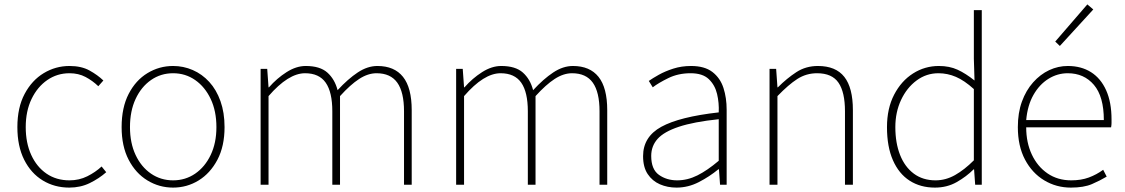

<svg xmlns="http://www.w3.org/2000/svg" viewBox="-20 -840 5116 873"><path d="M295 13Q228 13 174.5 -19.5Q121 -52 90 -113.5Q59 -175 59 -262Q59 -351 92 -413Q125 -475 179 -507.5Q233 -540 296 -540Q350 -540 387 -519.5Q424 -499 450 -474L427 -448Q401 -473 369 -490Q337 -507 296 -507Q240 -507 195 -476Q150 -445 123.5 -390Q97 -335 97 -262Q97 -190 122 -135.5Q147 -81 191.5 -50.5Q236 -20 296 -20Q340 -20 377 -38.5Q414 -57 442 -83L463 -57Q430 -28 388 -7.5Q346 13 295 13Z M767 13Q704 13 650.5 -19.5Q597 -52 565 -113.5Q533 -175 533 -262Q533 -351 565 -413Q597 -475 650.5 -507.5Q704 -540 767 -540Q814 -540 856.5 -521.5Q899 -503 931.5 -467.5Q964 -432 982.5 -380Q1001 -328 1001 -262Q1001 -175 968.5 -113.5Q936 -52 883 -19.5Q830 13 767 13ZM767 -20Q823 -20 867.5 -50.5Q912 -81 938 -135.5Q964 -190 964 -262Q964 -335 938 -390Q912 -445 867.5 -476Q823 -507 767 -507Q711 -507 666.5 -476Q622 -445 596.5 -390Q571 -335 571 -262Q571 -190 596.5 -135.5Q622 -81 666.5 -50.5Q711 -20 767 -20Z M1165 0V-527H1195L1201 -443H1203Q1239 -484 1283 -512Q1327 -540 1370 -540Q1435 -540 1468.5 -510Q1502 -480 1515 -430Q1562 -481 1606.5 -510.5Q1651 -540 1696 -540Q1773 -540 1812.5 -490.5Q1852 -441 1852 -339V0H1817V-334Q1817 -421 1786.5 -464Q1756 -507 1692 -507Q1653 -507 1613 -481Q1573 -455 1526 -403V0H1491V-334Q1491 -421 1461 -464Q1431 -507 1367 -507Q1329 -507 1287.5 -481Q1246 -455 1201 -403V0Z M2054 0V-527H2084L2090 -443H2092Q2128 -484 2172 -512Q2216 -540 2259 -540Q2324 -540 2357.5 -510Q2391 -480 2404 -430Q2451 -481 2495.5 -510.5Q2540 -540 2585 -540Q2662 -540 2701.5 -490.5Q2741 -441 2741 -339V0H2706V-334Q2706 -421 2675.5 -464Q2645 -507 2581 -507Q2542 -507 2502 -481Q2462 -455 2415 -403V0H2380V-334Q2380 -421 2350 -464Q2320 -507 2256 -507Q2218 -507 2176.5 -481Q2135 -455 2090 -403V0Z M3056 13Q3015 13 2980.5 -2Q2946 -17 2925 -48.5Q2904 -80 2904 -130Q2904 -218 2987 -263.5Q3070 -309 3248 -329Q3250 -372 3240.5 -412.5Q3231 -453 3203 -480Q3175 -507 3120 -507Q3064 -507 3019 -485Q2974 -463 2948 -443L2930 -472Q2947 -484 2975.5 -500Q3004 -516 3041.5 -528Q3079 -540 3122 -540Q3184 -540 3219.5 -512.5Q3255 -485 3269.5 -440Q3284 -395 3284 -341V0H3254L3249 -70H3246Q3206 -37 3157.5 -12Q3109 13 3056 13ZM3059 -20Q3106 -20 3151 -42.5Q3196 -65 3248 -109V-298Q3134 -286 3066.5 -263.5Q2999 -241 2970 -208.5Q2941 -176 2941 -131Q2941 -70 2976 -45Q3011 -20 3059 -20Z M3479 0V-527H3509L3515 -443H3517Q3558 -484 3601 -512Q3644 -540 3699 -540Q3780 -540 3819 -490.5Q3858 -441 3858 -339V0H3822V-334Q3822 -421 3792.5 -464Q3763 -507 3695 -507Q3646 -507 3605.5 -481Q3565 -455 3515 -403V0Z M4231 13Q4165 13 4116 -18.5Q4067 -50 4040 -111.5Q4013 -173 4013 -262Q4013 -347 4045.5 -409.5Q4078 -472 4131.5 -506Q4185 -540 4249 -540Q4297 -540 4334 -523Q4371 -506 4411 -474L4408 -573V-794H4444V0H4414L4409 -70H4407Q4374 -37 4330 -12Q4286 13 4231 13ZM4234 -20Q4280 -20 4322.5 -44Q4365 -68 4408 -111V-435Q4365 -474 4326.5 -490.5Q4288 -507 4247 -507Q4192 -507 4147.5 -474Q4103 -441 4077 -385.5Q4051 -330 4051 -262Q4051 -190 4072.5 -135.5Q4094 -81 4135 -50.5Q4176 -20 4234 -20Z M4849 13Q4783 13 4728 -20Q4673 -53 4640.5 -114.5Q4608 -176 4608 -262Q4608 -327 4626.5 -378Q4645 -429 4677.5 -465.5Q4710 -502 4750.5 -521Q4791 -540 4835 -540Q4896 -540 4940.5 -512Q4985 -484 5009.5 -429.5Q5034 -375 5034 -297Q5034 -289 5034 -280.5Q5034 -272 5032 -261H4646Q4646 -192 4671.5 -137.5Q4697 -83 4743 -51.5Q4789 -20 4851 -20Q4896 -20 4931 -33Q4966 -46 4996 -68L5012 -37Q4982 -19 4945 -3Q4908 13 4849 13ZM4646 -294H4999Q4999 -401 4954 -454Q4909 -507 4835 -507Q4788 -507 4747 -481.5Q4706 -456 4679 -408.5Q4652 -361 4646 -294ZM4799 -631 4778 -651 4924 -820 4951 -797Z"/></svg>

Font: Noto Sans HK Thin Thin
Style: Regular
Weight: 250
Version: Version 2.004-H2;hotconv 1.0.118;makeotfexe 2.5.65603